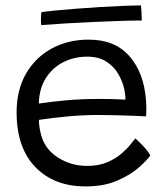

<svg xmlns="http://www.w3.org/2000/svg" viewBox="-20 -676 590 688"><path d="M518.5 -118.5Q506 -101 476.5 -75Q447 -49 399.5 -28.5Q352 -8 286.5 -8Q174 -8 106.8 -77.2Q39.5 -146.5 39.5 -273.5Q39.5 -353.5 73 -411.8Q106.5 -470 165 -502Q223.5 -534 298 -534Q391.5 -534 443.5 -475Q495.5 -416 503 -318.5Q505.5 -288 503.5 -259Q495.5 -259.5 465.5 -260.8Q435.5 -262 398.5 -263Q361.5 -264 332 -264Q279 -264 222 -258.8Q165 -253.5 119.5 -246.5Q119.5 -232 121.8 -218.2Q124 -204.5 127.5 -192Q141 -141 188 -111.2Q235 -81.5 292 -81.5Q333.5 -81.5 364 -94.5Q394.5 -107.5 415.2 -125.5Q436 -143.5 448 -159Q460 -174.5 465 -180Q469 -176.5 480.2 -165.8Q491.5 -155 502.8 -142Q514 -129 518.5 -118.5ZM119 -305Q159.5 -311 213.5 -316.2Q267.5 -321.5 336 -321.5Q371.5 -321.5 395.5 -320.5Q419.5 -319.5 429.5 -319Q429.5 -337.5 425 -358Q419 -384.5 403.8 -411Q388.5 -437.5 361.2 -455.2Q334 -473 293 -473Q246 -473 207 -453.2Q168 -433.5 144.2 -396Q120.5 -358.5 119 -305ZM488 -602.5Q454.5 -602.5 408.8 -601Q363 -599.5 312.5 -597.2Q262 -595 213.8 -592Q165.5 -589 127.5 -586Q126.5 -597 126.8 -610Q127 -623 128.5 -632.5Q144 -635 177 -638.2Q210 -641.5 252.5 -644.8Q295 -648 339.5 -650.8Q384 -653.5 422.5 -655Q461 -656.5 485 -656.5Q486 -651 487 -635Q488 -619 488 -602.5Z"/></svg>

Font: Grandstander Light
Style: Regular
Weight: 300
Designer: Tyler Finck
Foundry: Etcetera Type Co
Version: Version 1.200; ttfautohint (v1.8.3)